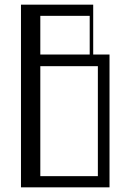

<svg xmlns="http://www.w3.org/2000/svg" viewBox="-20 -804 560 824"><path d="M70 -784H380V-570H450V0H70ZM400 -48V-520H153V-48ZM365 -570V-736H153V-570Z"/></svg>

Font: Facade Sud
Style: Regular
Weight: 100
Designer: Éléonore Fines
Foundry: Velvetyne Type Foundry
Version: Version 1.001;Glyphs 3.2 (3202)